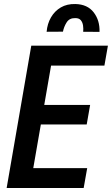

<svg xmlns="http://www.w3.org/2000/svg" viewBox="-20 -939 559 959"><path d="M415.5 -99.1 397.9 0H98.1L115.2 -99.1ZM252.4 -710.9 128.9 0H13.2L136.2 -710.9ZM430.2 -415 413.1 -317.4H153.3L169.9 -415ZM519 -710.9 501.5 -611.3H203.6L221.2 -710.9ZM477.1 -779.8 395.5 -780.3Q397 -795.4 394.8 -811.3Q392.6 -827.1 383.8 -837.9Q375 -848.6 356 -848.6Q326.7 -849.1 313 -827.4Q299.3 -805.7 294.4 -780.8L212.9 -780.3Q216.3 -820.3 234.6 -852.1Q252.9 -883.8 283.7 -901.9Q314.5 -919.9 356.4 -918.9Q417 -917.5 448 -877.2Q479 -836.9 477.1 -779.8Z"/></svg>

Font: Roboto Condensed Medium
Style: Italic
Weight: 500
Italic angle: -12°
Designer: Christian Robertson
Foundry: Google
Version: Version 3.0; 2020